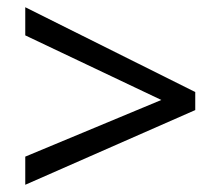

<svg xmlns="http://www.w3.org/2000/svg" viewBox="-20 -628 612 532"><path d="M50 -194 427 -351 50 -530V-608L521 -373V-323L50 -116Z"/></svg>

Font: Noto Sans Nushu
Style: Regular
Weight: 400
Designer: Lisa Huang
Foundry: Lisa Huang
Version: Version 1.003; ttfautohint (v1.8.4.7-5d5b)